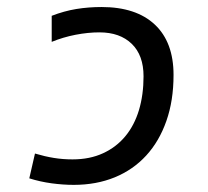

<svg xmlns="http://www.w3.org/2000/svg" viewBox="-20 -517 590 544"><path d="M79.1 -82Q106.9 -73.7 132.3 -69.6Q157.7 -65.4 185.5 -65.4Q234.4 -65.4 272 -82.8Q309.6 -100.1 335.2 -131.1Q360.8 -162.1 373.8 -205.3Q386.7 -248.5 386.7 -300.8Q386.7 -360.4 353.3 -392.8Q319.8 -425.3 261.7 -425.3Q229.5 -425.3 194.1 -418.5Q158.7 -411.6 126.5 -398.4V-472.2Q161.6 -485.8 196.3 -491.5Q231 -497.1 267.6 -497.1Q365.7 -497.1 418.7 -447.3Q471.7 -397.5 471.7 -304.7Q471.7 -231.9 451.4 -174.3Q431.2 -116.7 394.3 -76.4Q357.4 -36.1 305.2 -14.6Q252.9 6.8 189 6.8Q158.7 6.8 126.2 2.4Q93.8 -2 63 -11.7Z"/></svg>

Font: Code New Roman
Style: Italic
Weight: 400
Italic angle: -11°
Monospace: yes
Designer: Sam Radian
Foundry: Code New Roman
Version: Version 1.508 October 19, 2014